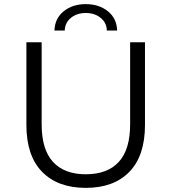

<svg xmlns="http://www.w3.org/2000/svg" viewBox="-20 -905 832 931"><path d="M108 -299V-700H182V-302Q182 -180 237 -120Q292 -60 396 -60Q501 -60 556 -120Q611 -180 611 -302V-700H683V-299Q683 -150 607.5 -72Q532 6 396 6Q260 6 184 -72Q108 -150 108 -299ZM548 -757H498Q497 -795 468 -818.5Q439 -842 396 -842Q353 -842 324 -818.5Q295 -795 294 -757H244Q246 -816 289 -850.5Q332 -885 396 -885Q460 -885 503 -850.5Q546 -816 548 -757Z"/></svg>

Font: APTA Sans Regular
Style: Regular
Weight: 400
Version: Version 7.200